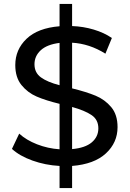

<svg xmlns="http://www.w3.org/2000/svg" viewBox="-20 -840 661 980"><path d="M348 7V120H284V7Q211 3 145.5 -20.5Q80 -44 41 -80L78 -158Q114 -125 169 -103.5Q224 -82 284 -78V-310Q214 -327 167.5 -347Q121 -367 89.5 -406Q58 -445 58 -508Q58 -587 115.5 -642Q173 -697 284 -706V-820H348V-707Q405 -705 458.5 -689Q512 -673 551 -646L518 -566Q437 -617 348 -622V-389Q421 -371 468 -351.5Q515 -332 547.5 -293.5Q580 -255 580 -191Q580 -112 520.5 -57Q461 -2 348 7ZM284 -405V-621Q220 -613 188 -583.5Q156 -554 156 -512Q156 -469 189 -445Q222 -421 284 -405ZM482 -185Q482 -229 447.5 -252.5Q413 -276 348 -294V-79Q415 -85 448.5 -113.5Q482 -142 482 -185Z"/></svg>

Font: CMG Sans Medium
Style: Regular
Weight: 500
Designer: Julieta Ulanovsky
Foundry: Julieta Ulanovsky
Version: Version 7.200